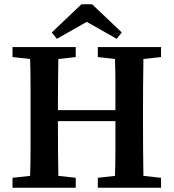

<svg xmlns="http://www.w3.org/2000/svg" viewBox="-20 -885 818 905"><path d="M441 -616V-663H739V-616L656 -607Q655 -545 654.5 -481.5Q654 -418 654 -353V-310Q654 -247 654.5 -183.5Q655 -120 656 -56L739 -47V0H441V-47L522 -56Q524 -119 524 -184Q524 -249 524 -314H253Q253 -242 253.5 -179Q254 -116 255 -56L337 -47V0H39V-47L122 -56Q124 -118 124 -182Q124 -246 124 -310V-353Q124 -416 124 -479.5Q124 -543 122 -607L39 -616V-663H337V-616L255 -607Q254 -545 253.5 -483Q253 -421 253 -366H524Q524 -428 524 -488Q524 -548 522 -607ZM414 -865 554 -732 530 -702 389 -782 248 -702 224 -732 364 -865Z"/></svg>

Font: Source Serif Pro Semibold
Style: Regular
Weight: 600
Designer: Frank Grießhammer
Foundry: Adobe Systems Incorporated
Version: Version 3.000;hotconv 1.0.109;makeotfexe 2.5.65596